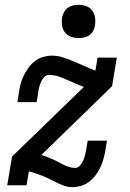

<svg xmlns="http://www.w3.org/2000/svg" viewBox="-20 -769 540 797"><path d="M279 8Q264 8 250.5 3.5Q237 -1 224 -7Q211 -13 198.5 -19.5Q186 -26 173 -32Q160 -38 147 -42.5Q134 -47 120 -52L100 -58L90 0H10L30 -119L328 -408Q310 -415 292.5 -422.5Q275 -430 257.5 -438Q240 -446 221.5 -452Q203 -458 183 -458Q172 -458 163.5 -449Q155 -440 150.5 -429.5Q146 -419 143 -408.5Q140 -398 139 -387L132 -345H52L59 -387Q61 -405 66 -422.5Q71 -440 79.5 -457Q88 -474 99.5 -489.5Q111 -505 126.5 -516.5Q142 -528 160 -533Q178 -538 196 -538Q220 -538 242.5 -530.5Q265 -523 286 -514Q307 -505 328 -496Q349 -487 370 -478L376 -476L385 -530H465L445 -411L152 -126Q164 -122 175.5 -117.5Q187 -113 198.5 -108Q210 -103 221 -97Q232 -91 243 -85.5Q254 -80 266.5 -76Q279 -72 292 -72Q303 -72 311.5 -81Q320 -90 324.5 -100.5Q329 -111 332 -121.5Q335 -132 337 -143L344 -185H424L417 -143Q414 -125 409 -107.5Q404 -90 396 -73Q388 -56 376 -40.5Q364 -25 348.5 -13.5Q333 -2 315 3Q297 8 279 8ZM306 -611Q290 -611 274.5 -616.5Q259 -622 249.5 -634.5Q240 -647 237.5 -663.5Q235 -680 238 -697Q240 -708 246 -719Q252 -730 262 -737Q272 -744 283.5 -746.5Q295 -749 306 -749Q323 -749 338 -743.5Q353 -738 362.5 -725.5Q372 -713 374.5 -696.5Q377 -680 374 -663Q373 -652 367 -641Q361 -630 351 -623Q341 -616 329.5 -613.5Q318 -611 306 -611Z"/></svg>

Font: Iosevka Slab Medium
Style: Italic
Weight: 500
Italic angle: -9°
Monospace: yes
Designer: Belleve Invis
Foundry: Belleve Invis
Version: Version 11.1.0; ttfautohint (v1.8.3)